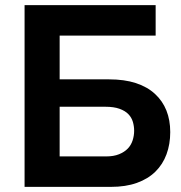

<svg xmlns="http://www.w3.org/2000/svg" viewBox="-20 -730 707 750"><path d="M76 0V-710H588V-591H213V-420H406Q466 -420 510.5 -405.5Q555 -391 585 -363.5Q615 -336 630 -298.5Q645 -261 645 -214Q645 -167 630.5 -127.5Q616 -88 587 -59.5Q558 -31 514.5 -15.5Q471 0 413 0ZM213 -119H395Q424 -119 445 -127.5Q466 -136 479 -149.5Q492 -163 498 -181.5Q504 -200 504 -219Q504 -237 499 -254Q494 -271 481.5 -284Q469 -297 447 -305Q425 -313 392 -313H213Z"/></svg>

Font: Rising Sun
Style: Bold
Weight: 700
Designer: Matt McInerney, Pablo Impallari, Rodrigo Fuenzalida (Raleway font), Stephen Hutchings (Greek), Cristiano Sobral (main ch
Foundry: The Rising Sun Project Authors
Version: Version 4.327; ttfautohint (v1.8.4.7-5d5b-dirty)